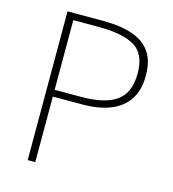

<svg xmlns="http://www.w3.org/2000/svg" viewBox="-108 -816 815 905"><g transform="rotate(15 299.0 -363.0)"><path d="M110 0V-726H285Q368 -726 426 -706.5Q484 -687 514.5 -644Q545 -601 545 -528Q545 -458 515 -412Q485 -366 428 -343Q371 -320 289 -320H147V0ZM147 -353H276Q392 -353 448.5 -393.5Q505 -434 505 -528Q505 -623 447.5 -658Q390 -693 272 -693H147Z"/></g></svg>

Font: Noto Sans TC
Style: Regular
Weight: 100
Designer: Ryoko NISHIZUKA 西塚涼子 (kana, bopomofo & ideographs); Paul D. Hunt (Latin, Greek & Cyrillic); Sandoll Communications 산돌커뮤니
Foundry: Adobe
Version: Version 2.004;hotconv 1.0.118;makeotfexe 2.5.65603